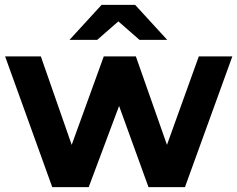

<svg xmlns="http://www.w3.org/2000/svg" viewBox="-20 -770 977 790"><path d="M467 -682 554 -606H668L536 -750H398L266 -606H380ZM798 -538 667 -174 539 -538H407L275 -174L148 -538H1L195 0H345L470 -334L591 0H741L936 -538Z"/></svg>

Font: Talent SemiBold
Style: Bold
Weight: 700
Designer: Mike Powis
Version: Version 1.001;hotconv 1.0.109;makeotfexe 2.5.65596